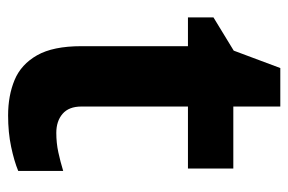

<svg xmlns="http://www.w3.org/2000/svg" viewBox="-139 -563 712 474"><g transform="rotate(90 217.0 -326.0)"><path d="M308 -109Q333 -109 356 -114Q379 -119 402 -126V-15Q378 -5 342.5 2.5Q307 10 265 10Q216 10 177.5 -6Q139 -22 116.5 -61.5Q94 -101 94 -171V-434H23V-497L105 -547L148 -662H243V-546H396V-434H243V-171Q243 -140 261 -124.5Q279 -109 308 -109Z"/></g></svg>

Font: Noto Sans Adlam Unjoined
Style: Bold
Weight: 700
Version: Version 3.001